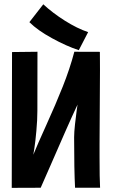

<svg xmlns="http://www.w3.org/2000/svg" viewBox="-20 -883 558 903"><path d="M394.5 -731.9 350.6 -647Q292.5 -666 224.4 -703.4Q156.2 -740.7 118.2 -778.8L183.6 -862.8Q227.1 -822.3 285.2 -785.6Q343.3 -749 394.5 -731.9ZM329.6 -639.6 449.7 -639.2Q449.7 -626.5 450 -595.9Q450.2 -565.4 450.2 -551.3Q450.2 -495.1 449.2 -377.4Q448.2 -259.8 448.2 -204.6V-147Q448.2 -41.5 450.7 0H333Q328.6 -83.5 328.6 -237.3Q328.6 -260.7 332.8 -299.1Q336.9 -337.4 340.8 -364.3L344.7 -391.1Q319.3 -337.4 285.4 -260.3Q251.5 -183.1 217.3 -104.5Q183.1 -25.9 171.4 0L35.2 0.5L36.6 -638.2L156.2 -639.6L155.8 -361.8Q155.8 -319.3 151.1 -267.8Q146.5 -216.3 141.6 -185.5L136.7 -155.3Q154.8 -200.2 198.2 -295.9Q241.7 -391.6 275.1 -475.6Q308.6 -559.6 329.6 -639.6Z"/></svg>

Font: Fantasque Sans Mono
Style: Bold
Weight: 700
Monospace: yes
Designer: Jany Belluz
Version: Version 1.8.0 ; ttfautohint (v1.8.2)